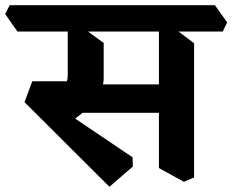

<svg xmlns="http://www.w3.org/2000/svg" viewBox="-72 -659 892 737"><path d="M348 58 22 -267 52 -347H197L160 -242L437 -55L438 -20ZM173 -171 88 -270Q115 -281 137.5 -294Q160 -307 174 -325.5Q188 -344 188 -370V-577L241 -556L326 -494V-362Q326 -322 305.5 -290.5Q285 -259 250.5 -230.5Q216 -202 173 -171ZM209 -226 208 -335H592L602 -226ZM-5 -538 -52 -605 -35 -639H444L491 -573L474 -538ZM634 39 538 -14V-581L584 -560L673 -493V22ZM428 -538 381 -605 398 -639H753L800 -573L783 -538Z"/></svg>

Font: Eczar SemiBold
Style: Regular
Weight: 600
Designer: Vaibhav Singh
Foundry: Rosetta Type Foundry
Version: Version 2.000